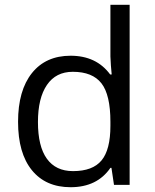

<svg xmlns="http://www.w3.org/2000/svg" viewBox="-20 -780 653 810"><path d="M450.2 -71.8H445.8Q389.6 9.8 277.8 9.8Q172.9 9.8 114.5 -62Q56.2 -133.8 56.2 -266.1Q56.2 -398.4 114.7 -471.7Q173.3 -544.9 277.8 -544.9Q386.7 -544.9 444.8 -465.8H451.2L447.8 -504.4L445.8 -542V-759.8H526.9V0H460.9ZM288.1 -58.1Q371.1 -58.1 408.4 -103.3Q445.8 -148.4 445.8 -249V-266.1Q445.8 -379.9 408 -428.5Q370.1 -477.1 287.1 -477.1Q215.8 -477.1 178 -421.6Q140.1 -366.2 140.1 -265.1Q140.1 -162.6 177.7 -110.4Q215.3 -58.1 288.1 -58.1Z"/></svg>

Font: QFn4     
Style: Regular
Weight: 400
Foundry: Ascender Corporation
Version: Version 1.10